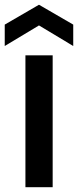

<svg xmlns="http://www.w3.org/2000/svg" viewBox="-31 -782 326 802"><path d="M189 0H75.2V-550.8H189ZM-11.2 -589.8V-679.2L131.8 -762.2L274.9 -679.2V-589.8L131.8 -675.8Z"/></svg>

Font: PoppinsZ Medium
Style: Regular
Weight: 500
Designer: Ninad Kale (Devanagari), Jonny Pinhorn (Latin)
Foundry: Indian Type Foundry
Version: Version 3.002;FEAKit 1.0